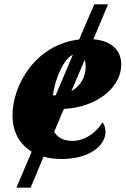

<svg xmlns="http://www.w3.org/2000/svg" viewBox="-20 -727 582 890"><path d="M56 143H122L182 -1C208 7 235 10 264 10C405 10 469 -59 469 -115C469 -134 463 -151 455 -160C429 -117 378 -74 316 -74C275 -74 247 -89 231 -116L276 -222C430 -230 542 -322 542 -428C542 -496 495 -538 413 -545L481 -707H417L347 -544C146 -521 38 -334 38 -193C38 -112 73 -57 127 -24ZM225 -285C236 -365 274 -452 318 -474L238 -285C232 -285 232 -285 232 -285ZM377 -418C377 -367 351 -327 311 -305L373 -450C376 -441 377 -430 377 -418Z"/></svg>

Font: Noto Serif SemiCondensed Black
Style: Italic
Weight: 900
Width: 4
Italic angle: -12°
Designer: Monotype Design Team
Foundry: Monotype Imaging Inc.
Version: Version 2.014